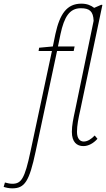

<svg xmlns="http://www.w3.org/2000/svg" viewBox="-147 -790 580 1050"><path d="M-80 240C-12 240 13 203 48 38L165 -511H256L261 -536H170L184 -604C204 -697 233 -745 295 -745C343 -745 363 -728 365 -676L264 -188C254 -142 246 -104 246 -69C246 -13 273 9 309 9C336 9 364 -6 386 -31L371 -49C353 -30 332 -16 311 -16C291 -16 274 -31 274 -69C274 -104 282 -144 292 -188L413 -763L407 -764L368 -747C350 -761 328 -770 298 -770C218 -770 180 -713 156 -604L142 -536L67 -529L64 -511H137L20 37C-12 189 -31 215 -80 215C-93 215 -110 211 -120 208L-127 232C-115 236 -98 240 -80 240Z"/></svg>

Font: Noto Serif Condensed Thin
Style: Italic
Weight: 100
Width: 3
Italic angle: -12°
Designer: Monotype Design Team
Foundry: Monotype Imaging Inc.
Version: Version 2.013